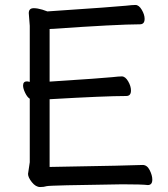

<svg xmlns="http://www.w3.org/2000/svg" viewBox="-20 -738 678 774"><path d="M142 16Q124 16 108.5 -3.5Q93 -23 93 -37L100 -84V-340Q90 -346 81.5 -363.5Q73 -381 73 -393Q73 -410 89 -410L100 -408V-634L96 -685Q96 -705 116 -705Q131 -705 151 -699L171 -692Q453 -711 488 -715Q514 -718 526 -718Q540 -718 551.5 -698.5Q563 -679 563 -662Q563 -640 544 -640Q456 -640 180 -621V-409Q397 -423 433 -427Q459 -430 471 -430Q485 -430 496.5 -410.5Q508 -391 508 -373Q508 -351 489 -351Q404 -351 180 -338V-65Q523 -71 555 -73Q573 -73 583.5 -52Q594 -31 594 -14Q594 8 576 8Q552 5 473 5Q179 9 168 12.5Q157 16 142 16Z"/></svg>

Font: LXGW WenKai Lite Medium
Style: Regular
Weight: 500
Designer: LXGW / Fontworks Inc.
Foundry: LXGW / Fontworks Inc.
Version: Version 1.511; March 25, 2025